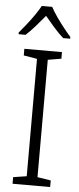

<svg xmlns="http://www.w3.org/2000/svg" viewBox="-62 -979 414 1012"><g transform="rotate(5 144.5 -473.5)"><path d="M244 0H45V-35L116 -46V-667L45 -679V-714H244V-679L173 -667V-46L244 -35ZM172 -947Q184 -924 203.5 -896Q223 -868 244 -841.5Q265 -815 281 -797V-788H244Q219 -810 193 -839.5Q167 -869 144 -897Q121 -869 95 -839.5Q69 -810 45 -788H8V-797Q25 -817 46 -843.5Q67 -870 86 -897.5Q105 -925 117 -947Z"/></g></svg>

Font: Noto Sans Arabic SemCond Light
Style: Regular
Weight: 300
Width: 4
Designer: Monotype Design Team, Nadine Chahine, Nizar Qandah and Khaled Hosny
Foundry: Monotype Imaging Inc.
Version: Version 2.012; ttfautohint (v1.8.4.7-5d5b)